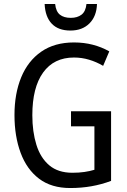

<svg xmlns="http://www.w3.org/2000/svg" viewBox="-20 -938 640 968"><path d="M338 -377H540V-26Q492 -8 441 1Q390 10 334 10Q239 10 177 -37Q115 -84 84 -167.5Q53 -251 53 -358Q53 -466 87 -548.5Q121 -631 188 -677.5Q255 -724 353 -724Q403 -724 447.5 -712.5Q492 -701 531 -679L500 -606Q466 -626 429 -637Q392 -648 353 -648Q252 -648 197.5 -572.5Q143 -497 143 -357Q143 -274 163.5 -208Q184 -142 228.5 -104.5Q273 -67 345 -67Q378 -67 405.5 -71Q433 -75 456 -82V-301H338ZM469 -918Q467 -856 431 -820Q395 -784 335 -784Q274 -784 241 -818.5Q208 -853 205 -918H258Q262 -880 282 -864Q302 -848 337 -848Q370 -848 391 -864Q412 -880 416 -918Z"/></svg>

Font: Noto Sans Thai Looped Condensed
Style: Regular
Weight: 400
Width: 3
Designer: Sasikarn Vongin, Ben Mitchell
Foundry: The Fontpad Ltd
Version: Version 1.001; ttfautohint (v1.8.4.7-5d5b)